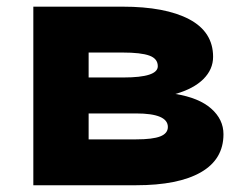

<svg xmlns="http://www.w3.org/2000/svg" viewBox="-20 -548 723 568"><path d="M78.6 -528.3H342.3Q469.2 -528.3 539.8 -491Q610.4 -453.6 610.4 -379.9Q610.4 -342.8 581.8 -314.2Q553.2 -285.6 499 -270Q568.4 -258.8 604.7 -226.8Q641.1 -194.8 641.1 -150.9Q641.1 -76.7 574.2 -38.3Q507.3 0 382.8 0H78.6ZM242.2 -135.7H382.8Q431.6 -135.7 454.1 -144.5Q476.6 -153.3 476.6 -172.4Q476.6 -212.4 382.8 -212.4H242.2ZM242.2 -318.8H345.2Q446.8 -318.8 446.8 -352.1Q446.8 -374.5 421.9 -383.5Q397 -392.6 342.3 -392.6H242.2Z"/></svg>

Font: Bert Sans Black
Style: Regular
Weight: 900
Designer: Christian Robertson, Adam Twardoch, & Cristiano Sobral
Foundry: Google
Version: Version 12.135;January 10, 2020;FontCreator 12.0.0.2547 64-b